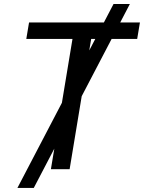

<svg xmlns="http://www.w3.org/2000/svg" viewBox="-20 -839 714 952"><path d="M66.4 92.8 543 -819.3H624L147.5 92.8ZM110.4 -646 124 -727.5H673.8L660.2 -646H432.1L325.2 0H232.4L339.4 -646Z"/></svg>

Font: Inter
Style: Italic
Weight: 400
Italic angle: -9.3988°
Designer: Rasmus Andersson
Foundry: rsms
Version: Version 4.001;git-66647c0bb